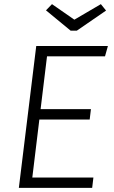

<svg xmlns="http://www.w3.org/2000/svg" viewBox="-20 -907 548 927"><path d="M71 0 155 -685H501L487 -635H207L176 -380H419L413 -330H170L136 -50H431L425 0ZM467 -887 492 -856 351 -759H321L202 -857L231 -887L339 -812Z"/></svg>

Font: Glekhifnjqigglhiwekvrgaqftz
Style: Regular
Weight: 300
Italic angle: -8°
Designer: Carrois Corporate & Edenspiekermann
Foundry: Carrois Corporate GbR & Edenspiekermann AG
Version: Version 2.001